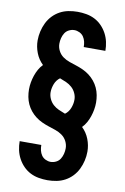

<svg xmlns="http://www.w3.org/2000/svg" viewBox="-103 -882 706 1084"><g transform="rotate(10 250.0 -340.0)"><path d="M248 143Q223 143 197.5 138.5Q172 134 149.5 122.5Q127 111 109 92.5Q91 74 79 51.5Q67 29 61.5 4Q56 -21 56 -47H180Q180 -31 183.5 -16Q187 -1 195.5 11.5Q204 24 218.5 31Q233 38 248 38Q264 38 279 30.5Q294 23 302.5 9.5Q311 -4 315 -20Q319 -36 319 -52Q319 -73 309 -92.5Q299 -112 281.5 -124.5Q264 -137 243.5 -144Q223 -151 203 -157.5Q183 -164 163.5 -173Q144 -182 127 -195Q110 -208 96.5 -224.5Q83 -241 74 -260.5Q65 -280 61 -301.5Q57 -323 57 -344Q57 -364 60.5 -384Q64 -404 70.5 -423.5Q77 -443 87 -461Q97 -479 111 -493Q84 -519 70.5 -554Q57 -589 57 -625Q57 -651 63 -677Q69 -703 80.5 -726.5Q92 -750 110 -769Q128 -788 151 -800.5Q174 -813 200 -818Q226 -823 252 -823Q277 -823 302.5 -818.5Q328 -814 350.5 -802.5Q373 -791 391 -772.5Q409 -754 421 -731.5Q433 -709 438.5 -684Q444 -659 444 -633H320Q320 -649 316.5 -664Q313 -679 304.5 -691.5Q296 -704 281.5 -711Q267 -718 252 -718Q236 -718 221 -710.5Q206 -703 197.5 -689.5Q189 -676 185 -660Q181 -644 181 -628Q181 -607 191 -587.5Q201 -568 218.5 -555.5Q236 -543 256.5 -536Q277 -529 297 -522.5Q317 -516 336.5 -507Q356 -498 373 -485Q390 -472 403.5 -455.5Q417 -439 426 -419.5Q435 -400 439 -378.5Q443 -357 443 -336Q443 -316 439.5 -296Q436 -276 429.5 -256.5Q423 -237 413 -219Q403 -201 389 -187Q416 -161 429.5 -126Q443 -91 443 -55Q443 -29 437 -3Q431 23 419.5 46.5Q408 70 390 89Q372 108 349 120.5Q326 133 300 138Q274 143 248 143ZM281 -244Q291 -251 298.5 -261Q306 -271 310.5 -282.5Q315 -294 317.5 -306Q320 -318 320 -331Q320 -350 311.5 -368.5Q303 -387 288.5 -400Q274 -413 256 -421Q238 -429 219 -436Q209 -429 201.5 -419Q194 -409 189.5 -397.5Q185 -386 182.5 -374Q180 -362 180 -349Q180 -330 188.5 -311.5Q197 -293 211.5 -280Q226 -267 244 -259Q262 -251 281 -244Z"/></g></svg>

Font: Iosevka SS18 Extrabold
Style: Regular
Weight: 800
Monospace: yes
Designer: Belleve Invis
Foundry: Belleve Invis
Version: Version 25.1.1; ttfautohint (v1.8.4)